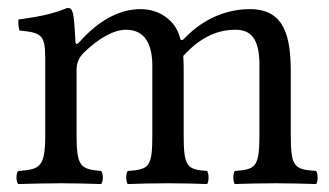

<svg xmlns="http://www.w3.org/2000/svg" viewBox="-20 -462 830 484"><path d="M170 -358C168.7 -387.7 166.7 -423.7 162 -434C159.9 -438.6 158 -442 150 -442C122 -431 96 -422 27 -413C25 -407 27 -391 29 -385C83 -380 94 -375 94 -317V-122C94 -40 81 -35 26 -31C20 -25 20 -4 26 2C56 1 94 0 134 0C174 0 204.8 1 234.8 2C240.8 -4 240.8 -25 234.8 -31C184 -36 173 -40 173 -122V-286C173 -307 182 -319.3 190 -328C229.6 -366.7 267.1 -387 298 -387C336 -387 364 -363 364 -296V-122C364 -40 356 -35 302 -31C297 -25 297 -4 302 2C327 1 364 0 404 0C444 0 477 1 502 2C507 -4 507 -25 502 -31C452 -35 443 -40 443 -122V-281C443 -295 443 -309 442 -321C490 -374 535 -387 574 -387C612 -387 634 -365 634 -298V-122C634 -40 624 -35 572 -31C567 -25 567 -4 572 2C597 1 634 0 674 0C714 0 749 1 777 2C782 -4 782 -25 777 -31C722 -35 713 -40 713 -122V-280C713 -369 698 -439 610 -439C558.8 -439 497.1 -420.2 445 -365.2C442 -362 436 -357 434 -365.6C424.5 -406.6 386 -439 334 -439C276 -439 223.7 -404.6 182 -358C177.4 -352.9 170.5 -346 170 -358Z"/></svg>

Font: Libertinus Math
Style: Regular
Weight: 400
Designer: Philipp H. Poll
Foundry: Khaled Hosny
Version: Version 6.2